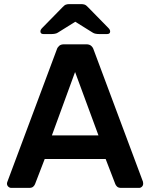

<svg xmlns="http://www.w3.org/2000/svg" viewBox="-20 -916 733 936"><path d="M35 0Q27 0 20.5 -6Q14 -12 14 -21Q14 -25 16 -30L257 -675Q260 -685 268.5 -692.5Q277 -700 292 -700H401Q416 -700 424.5 -692.5Q433 -685 436 -675L677 -30Q678 -25 678 -21Q678 -12 672 -6Q666 0 658 0H571Q557 0 550.5 -6.5Q544 -13 542 -19L495 -141H198L151 -19Q149 -13 142.5 -6.5Q136 0 122 0ZM233 -256H460L346 -565ZM192 -750Q177 -750 177 -763Q177 -771 186 -780L284 -880Q294 -891 301.5 -893.5Q309 -896 318 -896H376Q385 -896 392.5 -893.5Q400 -891 410 -880L508 -780Q517 -771 517 -763Q517 -750 502 -750H463Q455 -750 446.5 -751.5Q438 -753 432 -757L347 -810L262 -757Q256 -753 247.5 -751.5Q239 -750 231 -750Z"/></svg>

Font: Rubik Medium
Style: Regular
Weight: 500
Designer: Hubert and Fischer
Foundry: Hubert and Fischer
Version: Version 2.300; ttfautohint (v1.8.4.7-5d5b);gftools[0.9.30]